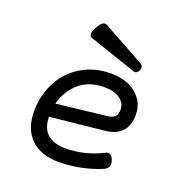

<svg xmlns="http://www.w3.org/2000/svg" viewBox="-124 -779 848 897"><g transform="rotate(20 300.0 -330.0)"><path d="M75.2 -172.9Q75.2 -86.9 124.5 -38.1Q173.8 10.7 265.1 10.7Q319.8 10.7 375.7 -1.2Q431.6 -13.2 475.1 -32.2Q505.9 -45.9 495.1 -81.1Q489.3 -99.1 478.3 -105.5Q467.3 -111.8 455.6 -105Q366.7 -60.1 272.5 -60.1Q149.4 -60.1 149.4 -176.3Q149.4 -268.1 202.4 -329.6Q255.4 -391.1 345.7 -391.1Q397 -391.1 424.8 -370.4Q452.6 -349.6 452.6 -317.4Q452.6 -294.9 441.7 -283.2Q430.7 -271.5 403.3 -268.6L139.2 -238.3L123 -169.9L418.5 -200.7Q527.8 -212.4 527.8 -319.8Q527.8 -381.8 480.2 -421.9Q432.6 -461.9 353 -461.9Q272 -461.9 208 -423.3Q144 -384.8 109.6 -318.8Q75.2 -252.9 75.2 -172.9ZM262.7 -665.5Q251.5 -674.3 239.5 -669.4Q227.5 -664.6 213.4 -639.2Q189 -595.2 213.4 -586.9L448.2 -507.3Q457 -504.4 464.4 -509.3Q471.7 -514.2 475.1 -522.9Q482.9 -543.5 465.8 -553.2Z"/></g></svg>

Font: Courier Prime Code
Style: Italic
Weight: 400
Italic angle: -10°
Designer: Alan Dague-Greene
Foundry: Quote-Unquote Apps
Version: Version 3.18